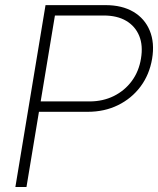

<svg xmlns="http://www.w3.org/2000/svg" viewBox="-20 -748 632 768"><path d="M41.5 0 162.1 -727.5H401.9Q468.3 -727.5 513.7 -700.7Q559.1 -673.8 579.1 -625.2Q599.1 -576.7 588.4 -512.7Q577.6 -449.2 542 -401.6Q506.3 -354 452.1 -327.4Q397.9 -300.8 331.1 -300.8H115.7L122.6 -342.3H337.9Q391.6 -342.3 435.1 -363.8Q478.5 -385.3 507.1 -423.8Q535.6 -462.4 543.9 -513.7Q552.7 -565.9 536.9 -604.5Q521 -643.1 484.9 -664.6Q448.7 -686 394.5 -686H199.7L85.9 0Z"/></svg>

Font: Inter 28pt ExtraLight
Style: Italic
Weight: 250
Italic angle: -9.3988°
Designer: Rasmus Andersson
Foundry: rsms
Version: Version 4.001;git-66647c0bb